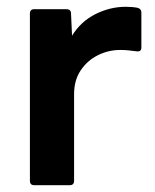

<svg xmlns="http://www.w3.org/2000/svg" viewBox="-20 -545 456 565"><path d="M81 0Q68 0 68 -13V-505Q68 -518 81 -518H175Q189 -518 189 -505L192 -440Q218 -482 261 -503.5Q304 -525 350 -525Q370 -525 385 -522Q396 -519 396 -508V-405Q396 -392 382 -394Q372 -395 360.5 -396.5Q349 -398 334 -398Q299 -398 268 -382.5Q237 -367 217.5 -338Q198 -309 198 -268V-13Q198 0 185 0Z"/></svg>

Font: LINE Seed Sans App
Style: Bold
Weight: 700
Designer: LINE VX Design & Dalton Maag Ltd & Sandoll Inc
Foundry: Dalton Maag Ltd
Version: Version 1.003